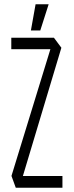

<svg xmlns="http://www.w3.org/2000/svg" viewBox="-20 -881 346 901"><path d="M33 -650V-704H233L226 -650ZM82 -37 34 -55V-56L233 -704L268 -657ZM54 0 34 -55H273V0ZM125 -738 147 -861H208V-860L169 -738Z"/></svg>

Font: Foldit Light
Style: Regular
Weight: 300
Version: Version 1.003